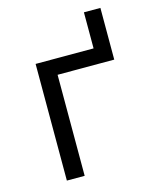

<svg xmlns="http://www.w3.org/2000/svg" viewBox="-100 -703 618 771"><g transform="rotate(-15 209.5 -317.5)"><path d="M82 0V-485H323V-635H391.5V-420H156V0Z"/></g></svg>

Font: Geologica ExtraLight
Style: Regular
Weight: 200
Designer: Sindre Bremnes, Frode Helland
Foundry: Monokrom Skriftforlag AS
Version: Version 1.010; ttfautohint (v1.8.4.7-5d5b);gftools[0.9.28]